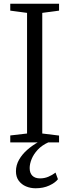

<svg xmlns="http://www.w3.org/2000/svg" viewBox="-20 -763 371 1029"><path d="M125 -47.5V-694L35 -706V-743H296.5V-706L206.5 -694V-47.5L296.5 -36.5V0H35V-37ZM170.5 246Q143 246 119 235.8Q95 225.5 80.2 205.2Q65.5 185 65.5 155Q65.5 122 82.2 92.8Q99 63.5 126.2 39.8Q153.5 16 184 -1L209 -5L241 -1Q204.5 15.5 182.2 39.5Q160 63.5 149.5 89.5Q139 115.5 139 138Q139 164 153.2 178.5Q167.5 193 194.5 193Q218.5 193 239.2 184.2Q260 175.5 277.5 162L290.5 197.5Q276 216.5 244.2 231.2Q212.5 246 170.5 246Z"/></svg>

Font: Merriweather 48pt Light
Style: Regular
Weight: 300
Version: Version 2.100